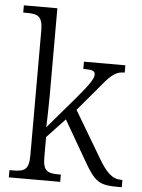

<svg xmlns="http://www.w3.org/2000/svg" viewBox="-54 -803 624 845"><g transform="rotate(5 258.0 -380.0)"><path d="M17 0H244V-32H239C187 -32 165 -38 165 -102V-191L245 -276L345 -103C398 -10 417 0 504 0H516V-32H512C471 -32 444 -58 408 -120L288 -322L364 -412C419 -479 439 -504 485 -504V-536H302V-504C339 -504 354 -501 354 -484C354 -468 343 -446 285 -378L162 -234C163 -258 165 -333 165 -374V-760H17V-728H32C80 -728 103 -721 103 -656V-105C103 -39 82 -32 29 -32H17Z"/></g></svg>

Font: Noto Serif Devanagari SemiCondensed Light
Style: Regular
Weight: 300
Width: 4
Designer: Universal Thirst, Indian Type Foundry and the Monotype Design Team
Foundry: Monotype Imaging Inc.
Version: Version 2.004